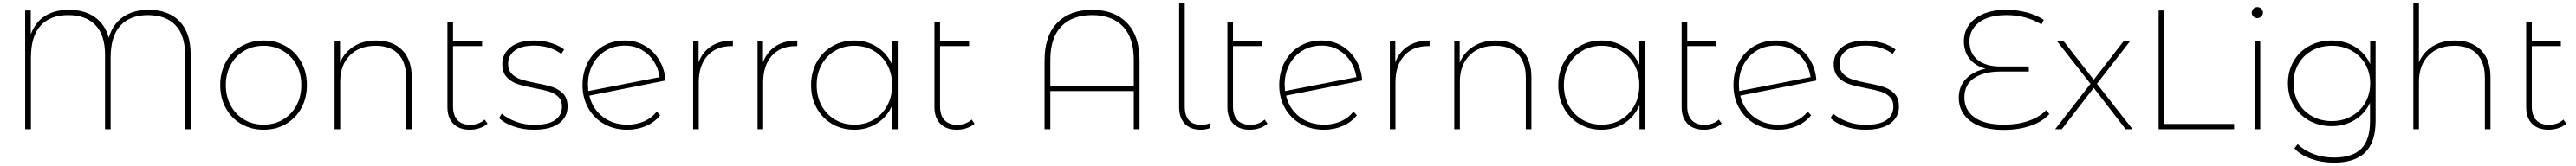

<svg xmlns="http://www.w3.org/2000/svg" viewBox="-20 -762 15159 979"><path d="M1102 -441V0H1069V-439Q1069 -555 1012 -614Q955 -673 851 -673Q745 -673 688 -610.5Q631 -548 631 -421V0H598V-439Q598 -555 541.5 -614Q485 -673 381 -673Q276 -673 219 -611Q162 -549 162 -421V0H128V-700H161V-559Q188 -632 245 -668Q302 -704 386 -704Q476 -704 536.5 -662Q597 -620 620 -540Q645 -622 705.5 -663Q766 -704 854 -704Q971 -704 1036.5 -636.5Q1102 -569 1102 -441Z M1276 -260Q1276 -336 1309 -396Q1342 -456 1400.5 -489.5Q1459 -523 1531 -523Q1604 -523 1662 -489.5Q1720 -456 1753 -396Q1786 -336 1786 -260Q1786 -184 1753 -124Q1720 -64 1662 -30.5Q1604 3 1531 3Q1459 3 1400.5 -30.5Q1342 -64 1309 -124Q1276 -184 1276 -260ZM1753 -260Q1753 -328 1724 -380.5Q1695 -433 1644.5 -462.5Q1594 -492 1531 -492Q1468 -492 1417.5 -462.5Q1367 -433 1338 -380.5Q1309 -328 1309 -260Q1309 -192 1338 -139Q1367 -86 1417.5 -56.5Q1468 -27 1531 -27Q1594 -27 1644.5 -56.5Q1695 -86 1724 -139Q1753 -192 1753 -260Z M2403 -305V0H2370V-303Q2370 -395 2323.5 -443.5Q2277 -492 2191 -492Q2094 -492 2038 -434.5Q1982 -377 1982 -280V0H1949V-519H1981V-392Q2006 -453 2061.5 -488Q2117 -523 2194 -523Q2291 -523 2347 -466.5Q2403 -410 2403 -305Z M2849 -33Q2831 -16 2803 -6.5Q2775 3 2745 3Q2682 3 2647.5 -32.5Q2613 -68 2613 -130V-633H2646V-519H2817V-490H2646V-135Q2646 -82 2672 -54Q2698 -26 2748 -26Q2772 -26 2794 -34Q2816 -42 2832 -57Z M2917 -66 2933 -92Q2965 -64 3015.5 -45Q3066 -26 3123 -26Q3207 -26 3247 -54.5Q3287 -83 3287 -134Q3287 -170 3265.5 -191Q3244 -212 3212 -222Q3180 -232 3126 -242Q3063 -254 3025.5 -266.5Q2988 -279 2962 -307Q2936 -335 2936 -385Q2936 -444 2984.5 -483.5Q3033 -523 3126 -523Q3174 -523 3222 -508.5Q3270 -494 3300 -470L3283 -444Q3252 -468 3210.5 -480.5Q3169 -493 3125 -493Q3048 -493 3009 -463.5Q2970 -434 2970 -386Q2970 -348 2992 -326Q3014 -304 3046.5 -293.5Q3079 -283 3135 -272Q3195 -261 3232 -248.5Q3269 -236 3294.5 -209Q3320 -182 3320 -134Q3320 -71 3269 -34Q3218 3 3122 3Q3059 3 3003.5 -16Q2948 -35 2917 -66Z M3845 -104 3865 -82Q3831 -40 3780.5 -18.5Q3730 3 3671 3Q3596 3 3536 -30.5Q3476 -64 3442 -124Q3408 -184 3408 -260Q3408 -336 3440 -396Q3472 -456 3528.5 -489.5Q3585 -523 3657 -523Q3723 -523 3776 -491.5Q3829 -460 3860.5 -406Q3892 -352 3896 -287L3448 -198Q3467 -120 3527 -73.5Q3587 -27 3672 -27Q3725 -27 3770 -46.5Q3815 -66 3845 -104ZM3440 -263Q3440 -249 3442 -225L3862 -307Q3855 -357 3828 -399.5Q3801 -442 3757 -467.5Q3713 -493 3657 -493Q3594 -493 3545 -463.5Q3496 -434 3468 -381.5Q3440 -329 3440 -263Z M4293 -523V-490H4284Q4194 -490 4143 -433Q4092 -376 4092 -276V0H4059V-519H4091V-394Q4114 -456 4165.5 -489.5Q4217 -523 4293 -523Z M4672 -523V-490H4663Q4573 -490 4522 -433Q4471 -376 4471 -276V0H4438V-519H4470V-394Q4493 -456 4544.5 -489.5Q4596 -523 4672 -523Z M5263 -519V0H5231V-142Q5202 -74 5142.5 -35.5Q5083 3 5007 3Q4936 3 4878 -30.5Q4820 -64 4786.5 -124Q4753 -184 4753 -260Q4753 -336 4786.5 -396Q4820 -456 4878 -489.5Q4936 -523 5007 -523Q5082 -523 5141.5 -485Q5201 -447 5230 -380V-519ZM5230 -260Q5230 -328 5201 -380.5Q5172 -433 5121.5 -462.5Q5071 -492 5008 -492Q4945 -492 4894.5 -462.5Q4844 -433 4815 -380.5Q4786 -328 4786 -260Q4786 -192 4815 -139Q4844 -86 4894.5 -56.5Q4945 -27 5008 -27Q5071 -27 5121.5 -56.5Q5172 -86 5201 -139Q5230 -192 5230 -260Z M5715 -33Q5697 -16 5669 -6.5Q5641 3 5611 3Q5548 3 5513.5 -32.5Q5479 -68 5479 -130V-633H5512V-519H5683V-490H5512V-135Q5512 -82 5538 -54Q5564 -26 5614 -26Q5638 -26 5660 -34Q5682 -42 5698 -57Z M6686 -405V0H6652V-225H6161V0H6127V-405Q6127 -551 6201.5 -627.5Q6276 -704 6407 -704Q6537 -704 6611.5 -627.5Q6686 -551 6686 -405ZM6652 -255V-408Q6652 -539 6588 -606Q6524 -673 6407 -673Q6290 -673 6225.5 -606Q6161 -539 6161 -408V-255Z M6919 -129V-742H6952V-135Q6952 -26 7049 -26Q7077 -26 7099 -35L7102 -7Q7075 3 7047 3Q6985 3 6952 -32.5Q6919 -68 6919 -129Z M7439 -33Q7421 -16 7393 -6.5Q7365 3 7335 3Q7272 3 7237.5 -32.5Q7203 -68 7203 -130V-633H7236V-519H7407V-490H7236V-135Q7236 -82 7262 -54Q7288 -26 7338 -26Q7362 -26 7384 -34Q7406 -42 7422 -57Z M7945 -104 7965 -82Q7931 -40 7880.5 -18.5Q7830 3 7771 3Q7696 3 7636 -30.5Q7576 -64 7542 -124Q7508 -184 7508 -260Q7508 -336 7540 -396Q7572 -456 7628.5 -489.5Q7685 -523 7757 -523Q7823 -523 7876 -491.5Q7929 -460 7960.5 -406Q7992 -352 7996 -287L7548 -198Q7567 -120 7627 -73.5Q7687 -27 7772 -27Q7825 -27 7870 -46.5Q7915 -66 7945 -104ZM7540 -263Q7540 -249 7542 -225L7962 -307Q7955 -357 7928 -399.5Q7901 -442 7857 -467.5Q7813 -493 7757 -493Q7694 -493 7645 -463.5Q7596 -434 7568 -381.5Q7540 -329 7540 -263Z M8393 -523V-490H8384Q8294 -490 8243 -433Q8192 -376 8192 -276V0H8159V-519H8191V-394Q8214 -456 8265.5 -489.5Q8317 -523 8393 -523Z M8992 -305V0H8959V-303Q8959 -395 8912.5 -443.5Q8866 -492 8780 -492Q8683 -492 8627 -434.5Q8571 -377 8571 -280V0H8538V-519H8570V-392Q8595 -453 8650.5 -488Q8706 -523 8783 -523Q8880 -523 8936 -466.5Q8992 -410 8992 -305Z M9660 -519V0H9628V-142Q9599 -74 9539.5 -35.5Q9480 3 9404 3Q9333 3 9275 -30.5Q9217 -64 9183.5 -124Q9150 -184 9150 -260Q9150 -336 9183.5 -396Q9217 -456 9275 -489.5Q9333 -523 9404 -523Q9479 -523 9538.5 -485Q9598 -447 9627 -380V-519ZM9627 -260Q9627 -328 9598 -380.5Q9569 -433 9518.5 -462.5Q9468 -492 9405 -492Q9342 -492 9291.5 -462.5Q9241 -433 9212 -380.5Q9183 -328 9183 -260Q9183 -192 9212 -139Q9241 -86 9291.5 -56.5Q9342 -27 9405 -27Q9468 -27 9518.5 -56.5Q9569 -86 9598 -139Q9627 -192 9627 -260Z M10112 -33Q10094 -16 10066 -6.5Q10038 3 10008 3Q9945 3 9910.5 -32.5Q9876 -68 9876 -130V-633H9909V-519H10080V-490H9909V-135Q9909 -82 9935 -54Q9961 -26 10011 -26Q10035 -26 10057 -34Q10079 -42 10095 -57Z M10618 -104 10638 -82Q10604 -40 10553.5 -18.5Q10503 3 10444 3Q10369 3 10309 -30.5Q10249 -64 10215 -124Q10181 -184 10181 -260Q10181 -336 10213 -396Q10245 -456 10301.5 -489.5Q10358 -523 10430 -523Q10496 -523 10549 -491.5Q10602 -460 10633.5 -406Q10665 -352 10669 -287L10221 -198Q10240 -120 10300 -73.5Q10360 -27 10445 -27Q10498 -27 10543 -46.5Q10588 -66 10618 -104ZM10213 -263Q10213 -249 10215 -225L10635 -307Q10628 -357 10601 -399.5Q10574 -442 10530 -467.5Q10486 -493 10430 -493Q10367 -493 10318 -463.5Q10269 -434 10241 -381.5Q10213 -329 10213 -263Z M10752 -66 10768 -92Q10800 -64 10850.5 -45Q10901 -26 10958 -26Q11042 -26 11082 -54.5Q11122 -83 11122 -134Q11122 -170 11100.5 -191Q11079 -212 11047 -222Q11015 -232 10961 -242Q10898 -254 10860.5 -266.5Q10823 -279 10797 -307Q10771 -335 10771 -385Q10771 -444 10819.5 -483.5Q10868 -523 10961 -523Q11009 -523 11057 -508.5Q11105 -494 11135 -470L11118 -444Q11087 -468 11045.5 -480.5Q11004 -493 10960 -493Q10883 -493 10844 -463.5Q10805 -434 10805 -386Q10805 -348 10827 -326Q10849 -304 10881.5 -293.5Q10914 -283 10970 -272Q11030 -261 11067 -248.5Q11104 -236 11129.5 -209Q11155 -182 11155 -134Q11155 -71 11104 -34Q11053 3 10957 3Q10894 3 10838.5 -16Q10783 -35 10752 -66Z M12040 -89Q12000 -45 11929.5 -20.5Q11859 4 11772 4Q11644 4 11575.5 -48Q11507 -100 11507 -185Q11507 -253 11550 -297.5Q11593 -342 11665 -357Q11604 -373 11570.5 -415.5Q11537 -458 11537 -519Q11537 -571 11565.5 -613Q11594 -655 11650.5 -679.5Q11707 -704 11787 -704Q11849 -704 11907.5 -688.5Q11966 -673 12007 -645L11994 -618Q11902 -673 11789 -673Q11683 -673 11626.5 -630Q11570 -587 11570 -517Q11570 -447 11618.5 -408.5Q11667 -370 11752 -370H11919V-340H11752Q11655 -340 11597.5 -301.5Q11540 -263 11540 -187Q11540 -113 11599.5 -70Q11659 -27 11774 -27Q11853 -27 11918 -49.5Q11983 -72 12022 -113Z M12489 0 12301 -244 12113 0H12074L12282 -268L12085 -519H12124L12301 -292L12477 -519H12515L12320 -268L12530 0Z M12683 -700H12717V-31H13127V0H12683Z M13248 -519H13281V0H13248ZM13231 -687Q13231 -701 13240.5 -710.5Q13250 -720 13264 -720Q13277 -720 13287 -710.5Q13297 -701 13297 -688Q13297 -675 13287 -665Q13277 -655 13264 -655Q13251 -655 13241 -664.5Q13231 -674 13231 -687Z M13960 -519V-50Q13960 76 13899 136.5Q13838 197 13715 197Q13643 197 13581 175Q13519 153 13482 113L13501 88Q13541 126 13595.5 146.5Q13650 167 13714 167Q13823 167 13875 115.5Q13927 64 13927 -46V-156Q13898 -92 13838 -55Q13778 -18 13701 -18Q13628 -18 13569.5 -50.5Q13511 -83 13477.5 -140.5Q13444 -198 13444 -271Q13444 -344 13477.5 -401.5Q13511 -459 13569.5 -491Q13628 -523 13701 -523Q13778 -523 13838.5 -486Q13899 -449 13928 -384V-519ZM13928 -271Q13928 -335 13898.5 -385.5Q13869 -436 13817.5 -464Q13766 -492 13702 -492Q13638 -492 13586.5 -464Q13535 -436 13506 -385.5Q13477 -335 13477 -271Q13477 -206 13506 -155.5Q13535 -105 13586.5 -76.5Q13638 -48 13702 -48Q13766 -48 13817.5 -76.5Q13869 -105 13898.5 -156Q13928 -207 13928 -271Z M14636 -305V0H14603V-303Q14603 -395 14556.5 -443.5Q14510 -492 14424 -492Q14327 -492 14271 -434.5Q14215 -377 14215 -280V0H14182V-742H14215V-395Q14241 -455 14296 -489Q14351 -523 14427 -523Q14524 -523 14580 -466.5Q14636 -410 14636 -305Z M15082 -33Q15064 -16 15036 -6.5Q15008 3 14978 3Q14915 3 14880.5 -32.5Q14846 -68 14846 -130V-633H14879V-519H15050V-490H14879V-135Q14879 -82 14905 -54Q14931 -26 14981 -26Q15005 -26 15027 -34Q15049 -42 15065 -57Z"/></svg>

Font: Montserrat Alternates ExLight
Style: Regular
Weight: 275
Designer: Julieta Ulanovsky
Foundry: Julieta Ulanovsky
Version: Version 7.200